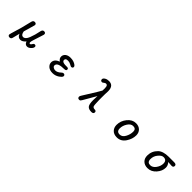

<svg xmlns="http://www.w3.org/2000/svg" viewBox="397 -2396 4205 4205"><g transform="rotate(45 2500.0 -293.5)"><path d="M579.6 -62Q517.1 10.3 455.1 10.3Q380.9 10.3 351.1 -73.2L310.1 88.9Q304.7 113.3 292 126Q277.8 140.1 254.9 140.1Q228.5 140.1 215.3 127Q203.6 115.2 203.6 93.8Q203.6 85 217.3 38.6H217.8Q296.4 -207.5 346.2 -432.6Q352.1 -462.9 366.9 -477.8Q381.8 -492.7 404.3 -492.7Q432.1 -492.7 445.3 -479.5Q456.5 -468.3 456.5 -448.2Q456.5 -443.4 453.1 -429.2Q439.5 -374 380.4 -175.3Q393.1 -97.2 433.6 -81.1Q443.8 -76.7 457 -76.7Q523.4 -76.7 566.4 -185.5Q609.9 -296.4 636.2 -431.6Q645.5 -477.5 673.8 -489.3Q683.1 -492.7 693.4 -492.7Q744.6 -492.7 744.6 -449.2Q744.6 -432.6 737.3 -414.1L666 -190.9Q647 -129.9 647 -109.4Q647 -88.9 654.8 -81.5Q660.2 -75.7 670.9 -75.7Q692.9 -76.7 718.8 -123.5Q721.7 -129.4 726.1 -133.8Q736.3 -144 752.9 -144Q773.9 -144 783.7 -134.3Q793.5 -124.5 793.5 -107.4Q793.5 -69.8 750 -29.3Q709 10.3 663.1 10.3Q629.4 10.3 607.4 -11.7Q589.4 -29.8 579.6 -62Z M1406.7 -266.1Q1348.1 -305.2 1348.1 -364.3Q1348.1 -419.4 1395 -457.5Q1439.5 -492.7 1514.6 -492.7Q1617.2 -492.7 1685.1 -439.5Q1708.5 -418.5 1708.5 -400.4Q1708.5 -380.9 1697.5 -369.9Q1686.5 -358.9 1664.1 -358.9Q1659.7 -358.9 1654.8 -360.8Q1649.9 -362.8 1644.5 -364.7Q1632.8 -369.6 1608.9 -382.8L1608.4 -383.3Q1567.9 -407.7 1520.5 -407.7Q1476.6 -407.7 1458.5 -389.6Q1445.8 -377 1445.8 -354.5Q1445.8 -335 1458.7 -322Q1471.7 -309.1 1498.3 -302.2Q1524.9 -295.4 1565.4 -295.4H1605.5Q1633.3 -295.4 1642.6 -276.9Q1647 -268.6 1647 -256.8Q1647 -241.2 1637.2 -231.4Q1624 -218.3 1592.8 -218.3Q1398.4 -218.3 1383.8 -137.2Q1382.3 -130.4 1382.3 -123Q1382.3 -94.7 1409.2 -76.7Q1437 -57.1 1471.7 -57.1Q1536.1 -57.1 1601.6 -120.1Q1626 -143.1 1646.5 -143.1Q1669.9 -143.1 1681.6 -131.3Q1692.9 -120.1 1692.9 -100.1Q1692.9 -80.1 1668.5 -55.7Q1650.9 -38.1 1624 -20Q1554.2 26.9 1471.7 26.9Q1381.8 26.9 1332.5 -16.6Q1282.7 -60.1 1282.7 -119.1Q1282.7 -217.8 1406.7 -266.1Z M2246.6 -22.5Q2246.6 -41.5 2272.9 -80.1Q2362.8 -224.6 2452.6 -369.1L2516.1 -478L2518.1 -550.8Q2518.1 -608.4 2497.1 -629.4Q2485.4 -641.1 2465.8 -641.1Q2440.4 -641.1 2402.8 -609.4Q2391.6 -599.1 2377 -599.1Q2354 -599.1 2342.3 -610.8Q2330.6 -622.6 2330.6 -645.5Q2330.6 -676.8 2373 -702.6Q2413.6 -727.1 2469.7 -727.1Q2535.6 -727.1 2571.8 -690.9Q2614.7 -647.9 2614.7 -554.7L2610.8 -460.9L2609.9 -338.9L2610.8 -255.9Q2612.8 -119.1 2627.4 -90.8Q2645.5 -64.9 2690.4 -64.9Q2714.4 -64.5 2726.1 -52.7Q2736.8 -42 2736.8 -23.4Q2736.8 -1 2724.1 11.7Q2709 26.9 2675.8 26.9Q2593.3 26.9 2556.6 -12.7Q2519 -51.8 2519 -186.5L2523.9 -315.4L2393.6 -89.4Q2340.3 5.9 2328.6 15.6Q2316.4 26.9 2296.9 26.9Q2272 26.9 2259.3 14.2Q2246.6 1.5 2246.6 -22.5Z M3629.4 -317.4Q3629.4 -361.3 3607.7 -383.1Q3585.9 -404.8 3541 -404.8Q3471.7 -404.8 3420.4 -325.2Q3368.7 -246.6 3368.7 -160.2Q3368.7 -109.4 3393.1 -85Q3416 -62 3461.9 -62Q3537.6 -62 3583 -145Q3629.4 -229 3629.4 -317.4ZM3264.2 -165Q3264.2 -289.1 3346.7 -391.1Q3430.2 -492.7 3541 -492.7Q3628.9 -492.7 3681.6 -441.4Q3733.9 -389.2 3733.9 -307.6Q3733.9 -193.8 3661.6 -85Q3586.9 26.9 3461.9 26.9Q3366.7 26.9 3314.5 -28.3Q3264.2 -82 3264.2 -165Z M4591.3 -290Q4591.3 -344.7 4565.4 -370.1Q4542 -394 4494.6 -394Q4435.1 -394 4378.4 -321.8H4377.9Q4318.8 -251 4318.8 -159.2Q4318.8 -106.9 4343.3 -82.5Q4365.7 -60.1 4409.2 -60.1Q4482.4 -60.1 4536.6 -134.8Q4591.3 -211.9 4591.3 -290ZM4214.4 -166Q4214.4 -303.2 4315.4 -401.4Q4394.5 -477.1 4565.4 -478H4736.3Q4790 -478 4801.3 -448.2Q4804.2 -440.9 4804.2 -431.6Q4804.2 -395 4774.9 -385.3Q4765.6 -382.3 4752.9 -382.3L4640.1 -389.2Q4691.9 -335.4 4691.9 -265.6Q4691.9 -160.2 4610.4 -66.9Q4527.8 27.8 4411.1 27.8Q4319.8 27.8 4265.6 -26.9Q4214.4 -77.6 4214.4 -166Z"/></g></svg>

Font: YuPearl-Medium
Style: Medium
Weight: 500
Designer: Max Yao
Foundry: Max-Everyday
Version: Version 1.011; ttfautohint (v1.8.3)